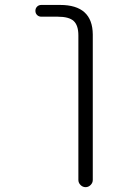

<svg xmlns="http://www.w3.org/2000/svg" viewBox="-20 -565 540 781"><path d="M148.4 -497.1Q137.7 -497.1 130.9 -503.9Q124 -510.7 124 -521Q124 -531.2 130.9 -538.1Q137.7 -544.9 148.4 -544.9H224.6Q356.4 -544.9 357.4 -424.8V167Q357.4 178.7 348.6 187.5Q339.8 196.3 328.1 196.3Q316.4 196.3 307.6 187.5Q298.8 178.7 298.8 167V-420.9Q298.8 -461.9 279.8 -479.5Q260.7 -497.1 214.8 -497.1Z"/></svg>

Font: Rounded-L Mgen+ 1m light
Style: Regular
Weight: 200
Designer: [Source Han Sans]
Ryoko NISHIZUKA  (kana & ideographs); Paul D. Hunt (Latin, Greek & Cyrillic); Wenlong ZHANG  (bopomofo
Version: Version 1.059.20150602